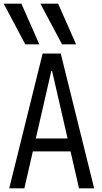

<svg xmlns="http://www.w3.org/2000/svg" viewBox="-30 -1020 550 1040"><path d="M107 -780 -10 -1000H86L183 -780ZM306 -780 189 -1000H285L382 -780ZM20 0 201 -730H299L480 0H398L252 -636H248L102 0ZM112 -200V-270H388V-200Z"/></svg>

Font: M PLUS Code Latin
Style: Regular
Weight: 400
Designer: Coji Morishita
Foundry: UNDERFOREST DESIGN
Version: Version 1.002; ttfautohint (v1.8.3)